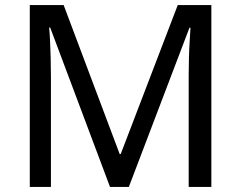

<svg xmlns="http://www.w3.org/2000/svg" viewBox="-20 -734 947 754"><path d="M412 0 177 -626H173Q175 -606 176.5 -575Q178 -544 179 -507.5Q180 -471 180 -433V0H97V-714H230L450 -129H454L678 -714H810V0H721V-439Q721 -474 722 -508.5Q723 -543 725 -573.5Q727 -604 728 -625H724L486 0Z"/></svg>

Font: Noto Sans Hebrew
Style: Regular
Weight: 400
Designer: Monotype Design Team
Foundry: Monotype Imaging Inc.
Version: Version 2.003;January 10, 2023;FontCreator 14.0.0.2877 64-bi